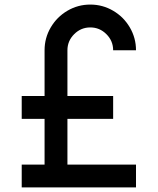

<svg xmlns="http://www.w3.org/2000/svg" viewBox="-20 -820 690 840"><path d="M75 -100H175V-300H75V-400H175V-600Q175 -654 202 -700Q229 -746 275 -773Q321 -800 375 -800Q429 -800 475 -773Q521 -746 548 -700Q575 -654 575 -600H475Q475 -641 445.5 -670.5Q416 -700 375 -700Q334 -700 304.5 -670.5Q275 -641 275 -600V-400H475V-300H275V-100H575V0H75Z"/></svg>

Font: Monoikos Medium
Style: Regular
Weight: 500
Designer: Brian Krent
Version: Version 0.088